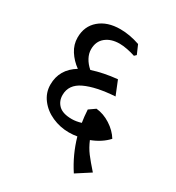

<svg xmlns="http://www.w3.org/2000/svg" viewBox="-170 -764 832 908"><g transform="rotate(30 246.5 -309.5)"><path d="M357.9 -133.8Q372.1 -99.6 392.1 -73.2Q412.1 -46.9 446.8 -7.8L371.1 41Q322.3 -33.2 297.9 -119.1Q277.8 -115.2 252.9 -115.2Q205.1 -115.2 161.6 -134.5Q118.2 -153.8 91.6 -189Q64.9 -224.1 64.9 -268.1Q64.9 -351.1 140.1 -397Q106.9 -420.9 85.9 -453.9Q64.9 -486.8 64.9 -524.9Q64.9 -586.9 107.9 -623.5Q150.9 -660.2 221.2 -660.2Q272.9 -660.2 328.1 -641.1L349.1 -592.8L338.9 -583Q318.8 -589.8 294.9 -594.5Q271 -599.1 252.9 -599.1Q206.1 -599.1 177 -575.4Q147.9 -551.8 147.9 -508.8Q147.9 -485.8 159.9 -463.4Q171.9 -440.9 193.8 -421.9Q254.9 -441.9 329.1 -449.2L359.9 -373Q256.8 -366.2 198 -338.6Q139.2 -311 139.2 -253.9Q139.2 -220.7 161.6 -198.7Q184.1 -176.8 233.9 -176.8Q256.8 -176.8 284.2 -185.1Q279.3 -213.9 276.9 -253.9L311 -277.8Q351.1 -273.9 388.4 -250Q425.8 -226.1 446.8 -191.9Q413.1 -154.8 357.9 -133.8Z"/></g></svg>

Font: Sura
Style: Regular
Weight: 400
Designer: Carolina Giovagnoli
Foundry: Huerta Tipografica
Version: Version 1.003;PS 001.002;hotconv 1.0.70;makeotf.lib2.5.58329